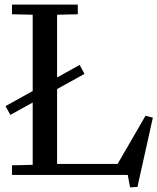

<svg xmlns="http://www.w3.org/2000/svg" viewBox="-20 -760 684 834"><path d="M32 -42 122 -44V-696L32 -698V-740H318V-698L228 -696V0H32ZM168 -48H491L612 -257L644 -249L577 52L545 54L535 0H168ZM347 -439 25 -261 4 -299 326 -478Z"/></svg>

Font: Minipax
Style: Regular
Weight: 400
Designer: Raphaël Ronot
Foundry: Velvetyne Type Foundry
Version: Version 1.000